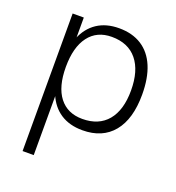

<svg xmlns="http://www.w3.org/2000/svg" viewBox="-130 -615 846 922"><g transform="rotate(20 293.0 -154.5)"><path d="M145 -501V202H88V-501ZM323 10Q257 10 211 -20Q165 -50 141.5 -107.5Q118 -165 118 -249Q118 -333 141.5 -391.5Q165 -450 211 -480.5Q257 -511 323 -511Q391 -511 438.5 -480.5Q486 -450 510.5 -391.5Q535 -333 535 -249Q535 -124 480 -57Q425 10 323 10ZM304 -41Q388 -41 433 -95Q478 -149 478 -249Q478 -350 433 -405Q388 -460 304 -460Q228 -460 186.5 -405Q145 -350 145 -249Q145 -148 186.5 -94.5Q228 -41 304 -41Z"/></g></svg>

Font: Asta Sans Light
Style: Regular
Weight: 300
Designer: 42dot
Version: Version 1.000